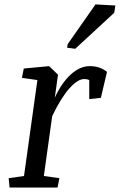

<svg xmlns="http://www.w3.org/2000/svg" viewBox="-20 -835 534 855"><path d="M380.9 -540.5Q424.3 -540.5 456.5 -515.1L429.2 -399.4L377.4 -393.6V-478Q370.6 -482.9 354 -482.9Q325.2 -482.4 288.1 -440.4Q251 -398.4 212.4 -317.9L175.3 -51.3L244.6 -41.5L236.3 0H22.5L18.6 -41.5L86.9 -51.3L146.5 -478.5L77.6 -488.3L85.9 -529.8L198.7 -540.5L238.3 -502.4L224.1 -400.4Q254.9 -466.8 295.9 -503.9Q336.9 -541 380.9 -540.5ZM281.2 -638.2 405.3 -815.4 493.7 -810.5 488.8 -778.3 314.9 -617.7 278.8 -622.6Z"/></svg>

Font: NoticiaText-Italic
Style: Italic
Weight: 400
Italic angle: -8°
Designer: JM Sole
Foundry: JM Sole
Version: Version 1.003